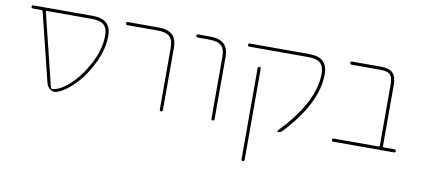

<svg xmlns="http://www.w3.org/2000/svg" viewBox="-68 -758 2671 1215"><g transform="rotate(10 1267.5 -150.0)"><path d="M153 -500Q144 -500 146 -492L260 -28Q262 -20 271 -20Q320 -23 383 -81.5Q446 -140 493.5 -232Q541 -324 541 -410Q541 -458 517.5 -479Q494 -500 441 -500ZM61 -500Q51 -500 51 -510Q51 -520 61 -520H441Q503 -520 532 -493Q561 -466 561 -410Q561 -329 519 -240Q477 -151 417 -88.5Q357 -26 302 -7Q279 1 259 -14Q239 -29 233 -55L125 -492Q123 -500 115 -500Z M668 -500Q658 -500 658 -510Q658 -520 668 -520H863Q925 -520 954 -493Q983 -466 983 -410V-10Q983 0 973 0Q963 0 963 -10V-410Q963 -458 939.5 -479Q916 -500 863 -500Z M1120 -500Q1110 -500 1110 -510Q1110 -520 1120 -520H1195Q1257 -520 1286 -493Q1315 -466 1315 -410V-10Q1315 0 1305 0Q1295 0 1295 -10V-410Q1295 -458 1271.5 -479Q1248 -500 1195 -500Z M1527 -375Q1527 -385 1537 -385Q1547 -385 1547 -375V210Q1547 220 1537 220Q1527 220 1527 210ZM1452 -500Q1442 -500 1442 -510Q1442 -520 1452 -520H1832Q1894 -520 1923 -493Q1952 -466 1952 -410Q1952 -224 1750 -10Q1740 0 1726 0Q1722 0 1720.5 -3.5Q1719 -7 1722 -10Q1932 -227 1932 -410Q1932 -458 1908.5 -479Q1885 -500 1832 -500Z M2079 0Q2069 0 2069 -10Q2069 -20 2079 -20H2365Q2374 -20 2374 -29V-420Q2374 -466 2357 -483Q2340 -500 2294 -500H2109Q2099 -500 2099 -510Q2099 -520 2109 -520H2294Q2348 -520 2371 -496.5Q2394 -473 2394 -420V-29Q2394 -20 2403 -20H2469Q2479 -20 2479 -10Q2479 0 2469 0Z"/></g></svg>

Font: Rounded Mplus 1c Thin
Style: Regular
Weight: 250
Version: Version 1.059.20150529